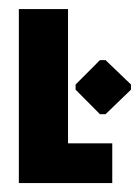

<svg xmlns="http://www.w3.org/2000/svg" viewBox="-20 -411 314 431"><path d="M204.3 -154.7H217L274 -209.7V-221.3L217 -276H204.3L149.7 -221.3V-209.7ZM22.3 0H232V-89.3H132.7V-390.7H22.3Z"/></svg>

Font: Jomhuria
Style: Regular
Weight: 400
Designer: Arabic design by Kourosh Beigpour, Latin design by Eben Sorkin, engineering by Lasse Fister and Khaled Hosney
Version: Version 1.0000